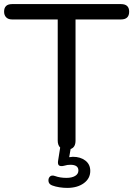

<svg xmlns="http://www.w3.org/2000/svg" viewBox="-23 -725 651 938"><path d="M305 193Q287 193 267.5 190Q248 187 232 181Q216 175 214 161Q212 147 220.5 138Q229 129 246 135Q270 144 302 144Q328 144 344 134.5Q360 125 360 108Q360 80 321 80Q313 80 306 81Q299 82 289 85Q273 89 265 83Q258 77 261 59L271 -4Q259 -16 259 -38V-630H36Q17 -630 7 -640.5Q-3 -651 -3 -668Q-3 -705 36 -705H568Q608 -705 608 -668Q608 -630 568 -630H346V-38Q346 -5 322 3L315 43L333 41Q370 41 394 59.5Q418 78 418 110Q418 147 386.5 170Q355 193 305 193Z"/></svg>

Font: Chiron GoRound TC N
Style: Regular
Weight: 350
Designer: Ryoko NISHIZUKA 西塚涼子 (kana, bopomofo & ideographs); Paul D. Hunt (Latin, Greek & Cyrillic); Sandoll Communications 산돌커뮤니
Foundry: Adobe
Version: Version 1.000;hotconv 1.1.1;makeotfexe 2.6.0